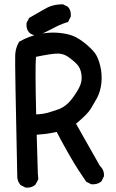

<svg xmlns="http://www.w3.org/2000/svg" viewBox="-20 -852 540 894"><path d="M97.2 20.5 77.6 10.7 75.7 9.8 74.7 8.3Q70.8 3.4 67.9 -1.7Q64.9 -6.8 63.2 -12.5Q61.5 -18.1 60.5 -24.4V-24.9V-25.4Q48.8 -565.4 50.8 -596.7Q52.7 -629.9 67.9 -655.3L68.8 -657.7L71.3 -658.7Q92.3 -670.9 115 -679.4Q137.7 -688 162.1 -693.4Q210.4 -703.1 252.4 -699.2Q294.4 -695.3 320.1 -684.8Q345.7 -674.3 373.5 -652.3Q401.4 -629.9 419.4 -608.4Q437.5 -585.4 446.8 -544.9Q456.1 -505.4 452.1 -465.8Q447.8 -425.8 431.6 -395.5Q423.3 -381.3 416 -368.4Q408.7 -355.5 401.4 -343.8Q387.2 -320.3 334 -275.9L444.3 -81.1Q466.3 -59.6 463.9 -32.2V-30.8L462.9 -28.8L453.1 -9.3L452.1 -7.3L450.2 -5.9Q431.6 8.3 406.2 5.9H404.3L402.8 4.9L383.3 -4.9L380.9 -5.9L379.9 -8.3Q342.3 -62 311 -116.2Q303.2 -128.9 295.4 -143.1Q287.6 -157.2 279.1 -172.4Q270.5 -187.5 261.7 -203.9Q252.9 -220.2 244.1 -237.8Q215.3 -231.4 192.4 -228.5Q171.4 -226.1 150.9 -224.6L156.2 -43.5L158.2 -20.5V-17.6L157.2 -14.6L145.5 6.8L144.5 8.3L143.1 9.3Q134.8 16.6 124 19.5Q113.3 22.5 100.6 21.5H98.6ZM255.4 -344.2Q271 -350.6 283.9 -360.4Q296.9 -370.1 308.1 -383.3Q319.3 -397 329.3 -411.6Q339.4 -426.3 347.7 -442.4Q363.8 -471.7 359.4 -503.4Q357.4 -520 352.1 -532Q346.7 -543.9 338.9 -552.2Q332.5 -558.6 326.2 -564.5Q319.8 -570.3 312.7 -575.9Q305.7 -581.5 297.9 -586.9Q287.6 -594.2 275.9 -598.1Q264.2 -602.1 251.5 -602.5Q225.6 -603.5 147.5 -587.4Q143.1 -543.9 148.4 -319.3Q156.2 -319.8 163.3 -320.3Q170.4 -320.8 176.8 -321.8Q183.1 -322.8 189.2 -324Q195.3 -325.2 201.2 -326.7Q214.4 -330.6 228.3 -335Q242.2 -339.4 255.4 -344.2ZM149.4 -685.5Q130.9 -688 116.7 -699.7L116.2 -700.2L115.7 -700.7Q101.1 -717.3 103.5 -743.2V-745.1L104.5 -746.6L114.3 -766.1L115.7 -768.6L118.2 -770Q153.3 -789.6 188 -810.1Q225.1 -832 270.5 -832H272.9L274.9 -831.1L294.4 -821.3L296.4 -820.3L297.4 -818.8Q312 -802.2 309.6 -776.4V-774.4L308.6 -772.9L298.8 -753.4L296.9 -749.5L293 -748.5Q256.8 -737.3 224.1 -718.8Q189.5 -700.2 153.8 -686L151.9 -685.5Z"/></svg>

Font: NaikaiFont
Style: Bold
Weight: 700
Version: Version 1.89